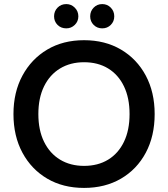

<svg xmlns="http://www.w3.org/2000/svg" viewBox="-20 -909 824 941"><path d="M392 12Q289 12 211.5 -33.5Q134 -79 90 -160.5Q46 -242 46 -350Q46 -457 90 -538.5Q134 -620 211.5 -666Q289 -712 392 -712Q495 -712 573 -666Q651 -620 694.5 -538.5Q738 -457 738 -350Q738 -242 694.5 -160.5Q651 -79 573 -33.5Q495 12 392 12ZM392 -96Q460 -96 510 -126.5Q560 -157 587.5 -214Q615 -271 615 -350Q615 -429 587.5 -486Q560 -543 510 -573.5Q460 -604 392 -604Q325 -604 274.5 -573.5Q224 -543 196 -486Q168 -429 168 -350Q168 -271 196 -214Q224 -157 274.5 -126.5Q325 -96 392 -96ZM305 -770Q279 -770 262 -787Q245 -804 245 -829Q245 -854 262 -871.5Q279 -889 305 -889Q329 -889 346.5 -871.5Q364 -854 364 -829Q364 -804 346.5 -787Q329 -770 305 -770ZM481 -770Q456 -770 439 -787Q422 -804 422 -829Q422 -854 439 -871.5Q456 -889 481 -889Q506 -889 523 -871.5Q540 -854 540 -829Q540 -804 523 -787Q506 -770 481 -770Z"/></svg>

Font: DM Sans 17pt SemiBold
Style: Regular
Weight: 600
Version: Version 4.004;gftools[0.9.30]